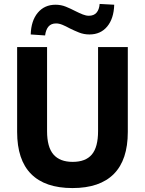

<svg xmlns="http://www.w3.org/2000/svg" viewBox="-20 -944 736 975"><path d="M348 11Q209 11 138 -60.5Q67 -132 67 -274V-705H219V-278Q219 -197 251.5 -159.5Q284 -122 349 -122Q415 -122 446.5 -159.5Q478 -197 478 -278V-705H629V-274Q629 -132 558 -60.5Q487 11 348 11ZM209 -764 136 -769Q138 -839 172 -879.5Q206 -920 262 -920Q290 -920 314.5 -910Q339 -900 362 -888Q384 -877 400.5 -870.5Q417 -864 431 -864Q457 -864 470.5 -880Q484 -896 486 -924L560 -920Q558 -850 524.5 -809.5Q491 -769 434 -769Q406 -769 381 -779Q356 -789 334 -800Q314 -811 297 -818Q280 -825 265 -825Q240 -825 226.5 -809.5Q213 -794 209 -764Z"/></svg>

Font: Nunito Sans 10pt SemiCondensed ExtraBold
Style: Regular
Weight: 800
Width: 4
Designer: Vernon Adams
Foundry: Vernon Adams
Version: Version 3.101;gftools[0.9.27]